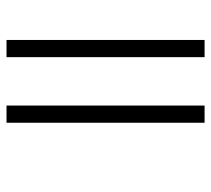

<svg xmlns="http://www.w3.org/2000/svg" viewBox="-50 -612 662 603"><g transform="rotate(-90 281.5 -311.0)"><path d="M403 -622H457V0H403ZM197 -622H251V0H197Z"/></g></svg>

Font: Noto Sans Light
Style: Italic
Weight: 300
Italic angle: -12°
Designer: Monotype Design Team
Foundry: Monotype Imaging Inc.
Version: Version 2.013; ttfautohint (v1.8.4.7-5d5b)